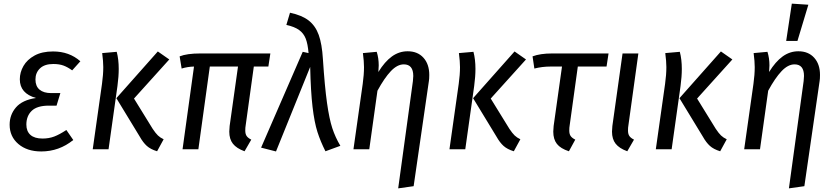

<svg xmlns="http://www.w3.org/2000/svg" viewBox="-20 -821 4590 1056"><path d="M33 -135Q33 -190 68 -230.5Q103 -271 178 -282Q89 -307 89 -385Q89 -423 109 -458Q129 -493 170 -515.5Q211 -538 272 -538Q361 -538 422 -484L377 -434Q352 -452 329 -460.5Q306 -469 273 -469Q225 -469 200 -445Q175 -421 175 -384Q175 -347 197.5 -328Q220 -309 261 -309H312L291 -240H249Q184 -240 154.5 -211.5Q125 -183 125 -136Q125 -99 147.5 -79Q170 -59 214 -59Q249 -59 278 -70Q307 -81 345 -106L383 -51Q305 12 207 12Q129 12 81 -29Q33 -70 33 -135Z M749 -69 620 -281 848 -538 911 -494 717 -279 820 -112Q836 -88 848.5 -76Q861 -64 880 -55L844 11Q808 0 787.5 -18.5Q767 -37 749 -69ZM541 -360Q548 -410 548 -452Q548 -483 542 -529L622 -536Q633 -494 633 -442Q633 -400 626 -348L577 0H490Z M1331 -130Q1329 -120 1329 -103Q1329 -84 1336.5 -73Q1344 -62 1362 -53L1325 11Q1281 -5 1261 -30.5Q1241 -56 1241 -97Q1241 -106 1243 -128L1289 -455H1134L1071 0H984L1047 -455Q1011 -454 979 -444L968 -511Q1008 -527 1082 -527H1467L1456 -455H1376Z M1756 -496Q1766 -344 1778.5 -255.5Q1791 -167 1807.5 -116.5Q1824 -66 1852 -19L1770 11Q1743 -42 1726 -95Q1709 -148 1699 -233Q1689 -318 1686 -453L1498 12L1416 -9L1645 -536L1677 -529Q1673 -579 1661.5 -608.5Q1650 -638 1625 -656Q1600 -674 1555 -684L1575 -751Q1641 -737 1678 -708Q1715 -679 1733 -629Q1751 -579 1756 -496Z M2251 -375Q2253 -395 2253 -403Q2253 -467 2201 -467Q2165 -467 2129.5 -429.5Q2094 -392 2056 -322L2011 0H1924L1975 -360Q1982 -410 1982 -452Q1982 -483 1976 -529L2052 -536Q2063 -501 2063 -461Q2063 -451 2061 -425Q2096 -482 2135.5 -510.5Q2175 -539 2222 -539Q2277 -539 2309 -503.5Q2341 -468 2341 -409Q2341 -387 2339 -376L2255 203L2170 215Z M2711 -69 2582 -281 2810 -538 2873 -494 2679 -279 2782 -112Q2798 -88 2810.5 -76Q2823 -64 2842 -55L2806 11Q2770 0 2749.5 -18.5Q2729 -37 2711 -69ZM2503 -360Q2510 -410 2510 -452Q2510 -483 2504 -529L2584 -536Q2595 -494 2595 -442Q2595 -400 2588 -348L2539 0H2452Z M3113 -130Q3111 -120 3111 -103Q3111 -84 3118.5 -73Q3126 -62 3144 -53L3109 11Q3063 -4 3043 -29.5Q3023 -55 3023 -97Q3023 -106 3025 -128L3071 -455H3008Q2962 -455 2919 -444L2909 -511Q2951 -527 3017 -527H3327L3316 -455H3158Z M3436 -130Q3434 -120 3434 -103Q3434 -84 3441.5 -73Q3449 -62 3467 -53L3430 11Q3386 -5 3366 -30.5Q3346 -56 3346 -97Q3346 -106 3348 -128L3404 -527H3491Z M3846 -69 3717 -281 3945 -538 4008 -494 3814 -279 3917 -112Q3933 -88 3945.5 -76Q3958 -64 3977 -55L3941 11Q3905 0 3884.5 -18.5Q3864 -37 3846 -69ZM3638 -360Q3645 -410 3645 -452Q3645 -483 3639 -529L3719 -536Q3730 -494 3730 -442Q3730 -400 3723 -348L3674 0H3587Z M4400 -375Q4402 -395 4402 -403Q4402 -467 4350 -467Q4314 -467 4278.5 -429.5Q4243 -392 4205 -322L4160 0H4073L4124 -360Q4131 -410 4131 -452Q4131 -483 4125 -529L4201 -536Q4212 -501 4212 -461Q4212 -451 4210 -425Q4245 -482 4284.5 -510.5Q4324 -539 4371 -539Q4426 -539 4458 -503.5Q4490 -468 4490 -409Q4490 -387 4488 -376L4404 203L4319 215ZM4426 -795 4366 -596H4304L4335 -801Z"/></svg>

Font: Fira Sans Condensed
Style: Italic
Weight: 400
Width: 3
Italic angle: -8°
Designer: bBox Type GmbH & Carrois Corporate GbR & Edenspiekermann AG
Foundry: bBox Type GmbH & Carrois Corporate GbR & Edenspiekermann AG
Version: Version 4.301